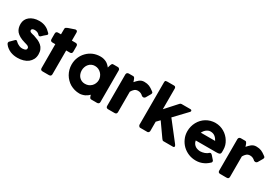

<svg xmlns="http://www.w3.org/2000/svg" viewBox="55 -1881 4237 2952"><g transform="rotate(30 2173.5 -405.0)"><path d="M155.3 -197.3Q168.9 -183.6 184.6 -174.8Q200.2 -165 214.8 -159.2Q228.5 -154.3 240.2 -151.4Q251 -149.4 254.9 -149.4Q264.6 -149.4 279.3 -149.4Q293.9 -150.4 307.6 -154.3Q321.3 -158.2 331.1 -166Q340.8 -174.8 340.8 -190.4Q340.8 -204.1 335 -212.9Q329.1 -220.7 319.3 -226.6Q308.6 -232.4 293 -237.3Q278.3 -241.2 258.8 -247.1Q199.2 -263.7 160.2 -286.1Q121.1 -308.6 97.7 -335.9Q75.2 -364.3 66.4 -396.5Q57.6 -427.7 57.6 -463.9Q57.6 -504.9 74.2 -539.1Q90.8 -573.2 121.1 -596.7Q151.4 -621.1 194.3 -634.8Q236.3 -648.4 288.1 -648.4Q320.3 -648.4 347.7 -642.6Q375 -637.7 400.4 -626Q424.8 -615.2 449.2 -597.7Q472.7 -579.1 496.1 -554.7Q504.9 -544.9 504.9 -536.1Q504.9 -527.3 493.2 -517.6Q473.6 -502 456.1 -486.3Q438.5 -470.7 419.9 -451.2Q413.1 -446.3 407.2 -445.3Q401.4 -444.3 396.5 -445.3Q390.6 -447.3 385.7 -450.2Q380.9 -454.1 377 -459Q359.4 -478.5 336.9 -485.4Q314.5 -492.2 294.9 -492.2Q269.5 -492.2 255.9 -483.4Q241.2 -474.6 242.2 -457Q243.2 -444.3 252 -437.5Q260.7 -429.7 273.4 -425.8Q286.1 -420.9 299.8 -418Q314.5 -415 326.2 -412.1Q371.1 -397.5 409.2 -380.9Q446.3 -363.3 473.6 -338.9Q502 -314.5 516.6 -279.3Q532.2 -245.1 532.2 -195.3Q532.2 -146.5 512.7 -107.4Q492.2 -68.4 458 -41Q423.8 -14.6 376 -1Q329.1 12.7 274.4 12.7Q243.2 12.7 211.9 7.8Q179.7 2 149.4 -9.8Q119.1 -22.5 92.8 -42Q65.4 -60.5 44.9 -88.9Q39.1 -95.7 36.1 -103.5Q33.2 -111.3 33.2 -118.2Q34.2 -126 37.1 -131.8Q39.1 -138.7 45.9 -142.6Q67.4 -164.1 110.4 -207Q122.1 -217.8 130.9 -214.8Q140.6 -211.9 155.3 -197.3Z M677.7 -734.4Q677.7 -749 687.5 -756.8Q698.2 -764.6 716.8 -772.5Q754.9 -785.2 831.1 -811.5Q833 -811.5 835 -811.5Q837.9 -811.5 839.8 -811.5Q858.4 -811.5 864.3 -800.8Q870.1 -790 870.1 -773.4Q870.1 -727.5 870.1 -635.7Q887.7 -635.7 938.5 -635.7Q955.1 -635.7 964.8 -626Q974.6 -616.2 974.6 -597.7Q974.6 -565.4 974.6 -501Q974.6 -480.5 964.8 -470.7Q955.1 -460.9 938.5 -460.9Q916 -460.9 870.1 -460.9Q870.1 -355.5 870.1 -38.1Q870.1 -19.5 859.4 -9.8Q848.6 0 829.1 0Q791 0 715.8 0Q677.7 0 677.7 -38.1Q677.7 -178.7 676.8 -460.9Q664.1 -460.9 626 -460.9Q586.9 -460.9 586.9 -501Q586.9 -533.2 586.9 -597.7Q586.9 -635.7 626 -635.7Q642.6 -635.7 676.8 -635.7Q676.8 -660.2 677.7 -734.4Z M1722.7 -37.1Q1722.7 -28.3 1719.7 -20.5Q1715.8 -12.7 1709 -8.8Q1704.1 -2.9 1696.3 -2Q1688.5 0 1683.6 0Q1650.4 0 1585 0Q1574.2 0 1567.4 -2.9Q1561.5 -5.9 1557.6 -10.7Q1553.7 -15.6 1550.8 -22.5Q1547.9 -30.3 1544.9 -38.1Q1543 -45.9 1538.1 -60.5Q1524.4 -47.9 1507.8 -34.2Q1490.2 -21.5 1469.7 -10.7Q1449.2 -1 1424.8 4.9Q1401.4 11.7 1376 11.7Q1330.1 11.7 1288.1 0Q1247.1 -11.7 1210 -32.2Q1173.8 -53.7 1144.5 -84Q1115.2 -113.3 1093.8 -150.4Q1073.2 -186.5 1061.5 -228.5Q1049.8 -271.5 1049.8 -317.4Q1049.8 -386.7 1075.2 -446.3Q1100.6 -505.9 1144.5 -549.8Q1188.5 -594.7 1248 -620.1Q1307.6 -644.5 1376 -644.5Q1407.2 -644.5 1433.6 -637.7Q1460 -630.9 1482.4 -619.1Q1504.9 -607.4 1522.5 -589.8Q1541 -573.2 1554.7 -553.7Q1559.6 -569.3 1568.4 -599.6Q1574.2 -612.3 1577.1 -620.1Q1580.1 -627.9 1584 -630.9Q1587.9 -634.8 1593.8 -636.7Q1598.6 -637.7 1608.4 -637.7Q1633.8 -637.7 1683.6 -637.7Q1688.5 -637.7 1696.3 -635.7Q1704.1 -634.8 1709 -628.9Q1715.8 -623 1719.7 -616.2Q1722.7 -609.4 1722.7 -600.6Q1722.7 -413.1 1722.7 -37.1ZM1229.5 -317.4Q1229.5 -284.2 1240.2 -254.9Q1250 -226.6 1269.5 -205.1Q1288.1 -184.6 1315.4 -171.9Q1341.8 -160.2 1374 -160.2Q1408.2 -160.2 1436.5 -171.9Q1464.8 -184.6 1486.3 -205.1Q1507.8 -226.6 1519.5 -254.9Q1532.2 -284.2 1532.2 -317.4Q1532.2 -348.6 1519.5 -377.9Q1507.8 -407.2 1486.3 -428.7Q1464.8 -451.2 1436.5 -463.9Q1408.2 -476.6 1374 -476.6Q1341.8 -476.6 1315.4 -463.9Q1288.1 -451.2 1269.5 -428.7Q1250 -407.2 1240.2 -377.9Q1229.5 -348.6 1229.5 -317.4Z M1841.8 -597.7Q1841.8 -607.4 1845.7 -614.3Q1849.6 -621.1 1854.5 -626Q1860.4 -630.9 1868.2 -632.8Q1875 -634.8 1881.8 -634.8Q1907.2 -634.8 1958 -634.8Q1970.7 -634.8 1977.5 -627.9Q1985.4 -620.1 1990.2 -608.4Q1996.1 -596.7 2000 -583Q2003.9 -569.3 2008.8 -555.7Q2024.4 -572.3 2039.1 -588.9Q2053.7 -604.5 2070.3 -617.2Q2087.9 -629.9 2108.4 -637.7Q2127.9 -644.5 2154.3 -644.5Q2181.6 -644.5 2202.1 -640.6Q2223.6 -636.7 2243.2 -628.9Q2261.7 -621.1 2280.3 -609.4Q2298.8 -597.7 2321.3 -581.1Q2342.8 -569.3 2342.8 -551.8Q2342.8 -541 2334 -526.4Q2319.3 -501 2289.1 -449.2Q2275.4 -429.7 2254.9 -429.7Q2245.1 -429.7 2232.4 -434.6Q2210.9 -456.1 2189.5 -465.8Q2167 -476.6 2138.7 -476.6Q2119.1 -476.6 2103.5 -470.7Q2088.9 -465.8 2077.1 -455.1Q2065.4 -445.3 2054.7 -431.6Q2043.9 -418 2034.2 -400.4Q2034.2 -280.3 2034.2 -38.1Q2034.2 -19.5 2024.4 -9.8Q2015.6 0 1994.1 0Q1956.1 0 1880.9 0Q1841.8 0 1841.8 -38.1Q1841.8 -224.6 1841.8 -597.7Z M2417 -785.2Q2417 -793.9 2418 -800.8Q2418 -807.6 2421.9 -813.5Q2425.8 -818.4 2433.6 -820.3Q2442.4 -823.2 2456.1 -823.2Q2496.1 -823.2 2576.2 -823.2Q2585 -823.2 2591.8 -820.3Q2597.7 -817.4 2601.6 -811.5Q2605.5 -806.6 2606.4 -800.8Q2608.4 -795.9 2608.4 -790Q2608.4 -667 2608.4 -420.9Q2653.3 -470.7 2788.1 -620.1Q2800.8 -634.8 2819.3 -634.8Q2870.1 -634.8 2972.7 -634.8Q3000 -634.8 3000 -613.3Q3000 -608.4 2998 -604.5Q2996.1 -600.6 2991.2 -594.7Q2922.9 -522.5 2785.2 -377.9Q2849.6 -294.9 3043.9 -45.9Q3043.9 -45.9 3043 -45.9Q3049.8 -39.1 3051.8 -32.2Q3054.7 -25.4 3054.7 -19.5Q3054.7 -8.8 3048.8 -3.9Q3042 0 3030.3 0Q2973.6 0 2861.3 0Q2852.5 0 2844.7 -6.8Q2837.9 -12.7 2828.1 -26.4Q2773.4 -103.5 2665 -257.8Q2651.4 -243.2 2609.4 -200.2Q2609.4 -159.2 2609.4 -38.1Q2609.4 -34.2 2608.4 -28.3Q2606.4 -21.5 2602.5 -14.6Q2599.6 -8.8 2592.8 -4.9Q2585.9 0 2576.2 0Q2534.2 0 2450.2 0Q2441.4 0 2434.6 -4.9Q2428.7 -9.8 2424.8 -15.6Q2420.9 -21.5 2418.9 -26.4Q2417 -32.2 2417 -33.2Q2417 -284.2 2417 -785.2Z M3655.3 -76.2Q3611.3 -35.2 3556.6 -12.7Q3502 9.8 3440.4 9.8Q3371.1 9.8 3310.5 -14.6Q3249 -40 3203.1 -84Q3157.2 -128.9 3130.9 -188.5Q3103.5 -248 3103.5 -319.3Q3103.5 -363.3 3114.3 -404.3Q3125 -445.3 3144.5 -481.4Q3164.1 -517.6 3192.4 -547.9Q3220.7 -578.1 3255.9 -599.6Q3291 -621.1 3332 -632.8Q3373 -644.5 3418.9 -644.5Q3460 -644.5 3499 -633.8Q3538.1 -623 3572.3 -602.5Q3606.4 -583 3634.8 -554.7Q3663.1 -527.3 3683.6 -493.2Q3704.1 -460.9 3715.8 -422.9Q3726.6 -384.8 3726.6 -344.7Q3726.6 -319.3 3726.6 -302.7Q3725.6 -286.1 3718.8 -276.4Q3711.9 -266.6 3695.3 -262.7Q3678.7 -258.8 3647.5 -258.8Q3527.3 -258.8 3287.1 -258.8Q3292 -226.6 3307.6 -205.1Q3323.2 -183.6 3342.8 -170.9Q3363.3 -158.2 3385.7 -153.3Q3408.2 -147.5 3427.7 -147.5Q3446.3 -147.5 3464.8 -151.4Q3484.4 -155.3 3502 -161.1Q3519.5 -168 3534.2 -175.8Q3548.8 -183.6 3557.6 -193.4Q3566.4 -199.2 3571.3 -203.1Q3577.1 -206.1 3584 -206.1Q3590.8 -206.1 3597.7 -201.2Q3603.5 -197.3 3612.3 -188.5Q3629.9 -168.9 3665 -128.9Q3670.9 -122.1 3672.9 -117.2Q3673.8 -111.3 3673.8 -106.4Q3673.8 -95.7 3668.9 -88.9Q3663.1 -81.1 3655.3 -76.2ZM3415 -492.2Q3395.5 -492.2 3377 -484.4Q3359.4 -476.6 3342.8 -463.9Q3327.1 -451.2 3314.5 -434.6Q3301.8 -418 3293.9 -401.4Q3378.9 -401.4 3548.8 -401.4Q3538.1 -420.9 3526.4 -436.5Q3513.7 -453.1 3498 -465.8Q3482.4 -478.5 3461.9 -485.4Q3442.4 -492.2 3415 -492.2Z M3831.1 -597.7Q3831.1 -607.4 3835 -614.3Q3838.9 -621.1 3843.8 -626Q3849.6 -630.9 3857.4 -632.8Q3864.3 -634.8 3871.1 -634.8Q3896.5 -634.8 3947.3 -634.8Q3960 -634.8 3966.8 -627.9Q3974.6 -620.1 3979.5 -608.4Q3985.4 -596.7 3989.3 -583Q3993.2 -569.3 3998 -555.7Q4013.7 -572.3 4028.3 -588.9Q4043 -604.5 4059.6 -617.2Q4077.1 -629.9 4097.7 -637.7Q4117.2 -644.5 4143.6 -644.5Q4170.9 -644.5 4191.4 -640.6Q4212.9 -636.7 4232.4 -628.9Q4251 -621.1 4269.5 -609.4Q4288.1 -597.7 4310.5 -581.1Q4332 -569.3 4332 -551.8Q4332 -541 4323.2 -526.4Q4308.6 -501 4278.3 -449.2Q4264.6 -429.7 4244.1 -429.7Q4234.4 -429.7 4221.7 -434.6Q4200.2 -456.1 4178.7 -465.8Q4156.2 -476.6 4127.9 -476.6Q4108.4 -476.6 4092.8 -470.7Q4078.1 -465.8 4066.4 -455.1Q4054.7 -445.3 4043.9 -431.6Q4033.2 -418 4023.4 -400.4Q4023.4 -280.3 4023.4 -38.1Q4023.4 -19.5 4013.7 -9.8Q4004.9 0 3983.4 0Q3945.3 0 3870.1 0Q3831.1 0 3831.1 -38.1Q3831.1 -224.6 3831.1 -597.7Z"/></g></svg>

Font: Cocogoose
Style: Regular
Weight: 400
Designer: Cosimo Lorenzo Pancini
Version: Version 1.000